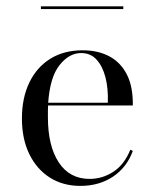

<svg xmlns="http://www.w3.org/2000/svg" viewBox="-20 -589 497 620"><path d="M239.5 11.3Q183.1 11.3 140.7 -15.7Q98.4 -42.7 74.6 -91.5Q50.8 -140.3 50.8 -206.5Q50.8 -272.6 74.6 -322.2Q98.4 -371.8 142.3 -399.2Q186.3 -426.6 246.8 -426.6Q296 -426.6 332.7 -407.3Q369.4 -387.9 389.5 -348.8Q409.7 -309.7 408.9 -248.4H103.2L102.4 -257.3H328.2Q329.8 -303.2 320.6 -339.1Q311.3 -375 291.9 -396.4Q272.6 -417.7 241.9 -417.7Q203.2 -417.7 172.2 -378.6Q141.1 -339.5 135.5 -255.6V-254Q134.7 -243.5 134.7 -232.7Q134.7 -221.8 134.7 -210.5Q134.7 -117.7 169.8 -64.5Q204.8 -11.3 269.4 -11.3Q310.5 -11.3 346 -34.3Q381.5 -57.3 400.8 -105.6L408.9 -101.6Q389.5 -48.4 344.8 -18.5Q300 11.3 239.5 11.3ZM112.1 -559.7V-568.5H378.2V-559.7Z"/></svg>

Font: Playfair 144pt
Style: Regular
Weight: 400
Designer: Claus Eggers Sørensen
Foundry: Claus Eggers Sørensen
Version: Version 2.001;gftools[0.9.30]